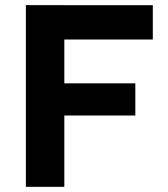

<svg xmlns="http://www.w3.org/2000/svg" viewBox="-20 -723 651 743"><path d="M503.7 -400.5V-276H111.4V-400.5ZM228.9 -703.1V0H80.1V-703.1ZM571.3 -702.9V-570.1H86V-702.9Z"/></svg>

Font: Wand UI Pro
Style: Regular
Weight: 400
Designer: Andreas Faust
Version: Version 1.003;FEAKit 1.0